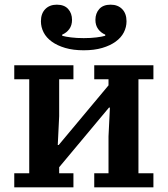

<svg xmlns="http://www.w3.org/2000/svg" viewBox="-20 -801 717 821"><path d="M41 -60H105V-462H41V-522H294V-462H233V-304L227 -181H231L444 -436V-462H383V-522H636V-462H572V-60H636V0H383V-60H444V-218L450 -341H446L233 -86V-60H294V0H41ZM338 -586Q293 -586 259 -596Q225 -606 201.5 -623Q178 -640 166.5 -662.5Q155 -685 155 -710Q155 -743 173.5 -762Q192 -781 223 -781Q255 -781 271.5 -762.5Q288 -744 288 -716Q288 -693 276.5 -677Q265 -661 246 -653V-648Q260 -644 284 -641Q308 -638 338 -638Q368 -638 392 -641Q416 -644 430 -648V-653Q411 -661 399.5 -677Q388 -693 388 -716Q388 -744 404.5 -762.5Q421 -781 453 -781Q484 -781 502.5 -762Q521 -743 521 -710Q521 -685 509.5 -662.5Q498 -640 474.5 -623Q451 -606 417 -596Q383 -586 338 -586Z"/></svg>

Font: IBM Plex Serif SmBld
Style: Regular
Weight: 600
Designer: Mike Abbink, Paul van der Laan, Pieter van Rosmalen
Foundry: Bold Monday
Version: Version 3.001